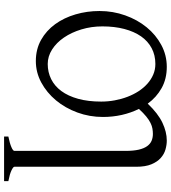

<svg xmlns="http://www.w3.org/2000/svg" viewBox="32 -702 841 945"><g transform="rotate(90 452.5 -229.5)"><path d="M480 -307.1Q480 -340.8 473.9 -373.8Q467.8 -406.7 456.5 -436.3Q445.3 -465.8 429 -491Q412.6 -516.1 392.1 -534.4Q371.6 -552.7 347.2 -563.2Q322.8 -573.7 294.9 -573.7Q251.5 -573.7 217 -555.4Q182.6 -537.1 158.9 -503.2Q135.3 -469.2 122.6 -420.9Q109.9 -372.6 109.9 -313Q109.9 -258.3 124.8 -209.5Q139.6 -160.6 164.8 -123.8Q189.9 -86.9 223.6 -65.4Q257.3 -43.9 294.9 -43.9Q335.4 -43.9 369.4 -60.8Q403.3 -77.6 428 -110.8Q452.6 -144 466.3 -193.4Q480 -242.7 480 -307.1ZM651.9 170.9V149.9Q685.1 143.1 703.9 135Q722.7 127 722.7 120.1V-425.8Q722.7 -465.8 716.6 -491.9Q710.4 -518.1 699.2 -533.4Q688 -548.8 672.6 -555.2Q657.2 -561.5 639.2 -561.5Q626.5 -561.5 613.3 -559.3Q600.1 -557.1 585.2 -549.8Q570.3 -542.5 553.5 -528.8Q536.6 -515.1 516.1 -492.7Q535.6 -453.1 545.7 -408.2Q555.7 -363.3 555.7 -315.9Q555.7 -249.5 533.7 -189.7Q511.7 -129.9 473.9 -84.5Q436 -39.1 386.2 -12.2Q336.4 14.6 280.8 14.6Q222.2 14.6 176.3 -11.2Q130.4 -37.1 98.9 -80.6Q67.4 -124 50.8 -180.7Q34.2 -237.3 34.2 -298.8Q34.2 -365.2 55.7 -425.3Q77.1 -485.4 114.3 -530.8Q151.4 -576.2 201.4 -603Q251.5 -629.9 309.1 -629.9Q368.2 -629.9 413.6 -604.5Q459 -579.1 490.2 -536.1Q538.6 -586.9 584 -608.4Q629.4 -629.9 671.9 -629.9Q692.9 -629.9 715.6 -623.5Q738.3 -617.2 757.3 -600.3Q776.4 -583.5 788.6 -554.2Q800.8 -524.9 800.8 -479V120.1Q800.8 126 818.6 134.5Q836.4 143.1 871.6 149.9V170.9Z"/></g></svg>

Font: Gentium Plus
Style: Regular
Weight: 400
Designer: J. Victor Gaultney, Annie Olsen, Iska Routamaa
Foundry: SIL International
Version: Version 1.510